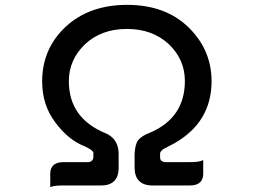

<svg xmlns="http://www.w3.org/2000/svg" viewBox="-20 -747 1040 787"><path d="M186 -35.2Q186 -57.1 198.2 -68.8Q211.4 -82.5 239.3 -82.5H342.8Q356.4 -84 360.8 -94.2Q362.3 -97.7 362.8 -102.5V-119.1Q362.8 -120.1 362.8 -120.1Q362.8 -128.9 338.4 -141.6Q334 -144 329.1 -146.5Q260.3 -172.4 206.5 -245.6Q152.8 -316.4 152.8 -413.1Q152.8 -547.4 249.5 -637.7Q346.7 -727.1 501 -727.1Q660.6 -727.1 755.9 -631.8Q847.2 -540.5 847.2 -414.1Q847.2 -247.1 695.8 -160.2L654.8 -138.7Q636.2 -128.4 636.2 -117.2V-102.5Q636.2 -93.3 641.1 -88.4Q646 -83.5 657.2 -82.5H758.8Q791 -82.5 805.7 -87.9L813 -90.8V-35.2Q813 -12.7 800.8 -0.5Q787.1 13.2 758.8 13.2H604.5Q568.8 13.2 550.3 -5.4Q531.7 -23.9 531.7 -60.5V-115.2V-115.7Q533.7 -154.3 545.4 -171.4Q561 -190.9 594.7 -203.1Q737.8 -264.2 737.8 -415Q737.8 -503.4 671.4 -566.4Q604.5 -628.4 500 -628.4Q395.5 -628.4 328.1 -565.4Q262.2 -501.5 262.2 -414.1Q262.2 -262.2 414.1 -200.2Q429.7 -193.4 441.9 -181.6Q466.3 -157.2 466.3 -115.2V-58.6Q466.3 -10.7 433.6 5.4Q418 13.2 394.5 13.2H239.3Q208 13.2 192.9 17.6L186 20Z"/></svg>

Font: YuPearl-Medium
Style: Medium
Weight: 500
Designer: Max Yao
Foundry: Max-Everyday
Version: Version 1.011; ttfautohint (v1.8.3)